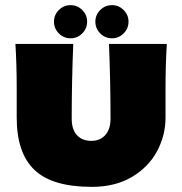

<svg xmlns="http://www.w3.org/2000/svg" viewBox="-20 -717 709 747"><path d="M629 -546Q624 -466 624 -373V-259Q624 -191 591.5 -129.5Q559 -68 494 -29Q429 10 337 10Q183 10 114 -56Q45 -122 45 -259V-373Q45 -466 40 -546H265Q259 -399 259 -255Q259 -213 279.5 -191Q300 -169 335 -169Q370 -169 390 -192Q410 -215 410 -255Q410 -399 404 -546ZM190 -633Q190 -659 209 -678Q228 -697 255 -697Q281 -697 300 -678Q319 -659 319 -633Q319 -606 300 -587Q281 -568 255 -568Q228 -568 209 -587Q190 -606 190 -633ZM351 -633Q351 -659 370 -678Q389 -697 416 -697Q442 -697 461 -678Q480 -659 480 -633Q480 -606 461 -587Q442 -568 416 -568Q389 -568 370 -587Q351 -606 351 -633Z"/></svg>

Font: Mantou Sans
Style: Regular
Weight: 400
Designer: Mant0u / artakana
Foundry: Mant0u / artakana
Version: Version 1.001;October 22, 2023;FontCreator 14.0.0.2901 64-bi